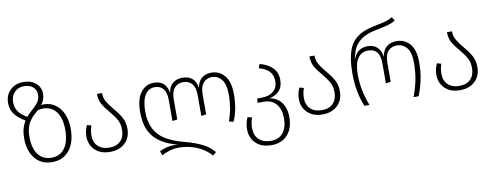

<svg xmlns="http://www.w3.org/2000/svg" viewBox="-73 -1131 4436 1723"><g transform="rotate(-10 2145.5 -269.0)"><path d="M535 -255Q535 -133 478 -61Q421 11 321 11Q221 11 164.5 -59Q108 -129 108 -245Q108 -332 148 -398Q84 -436 52.5 -478.5Q21 -521 21 -579Q21 -651 67.5 -696.5Q114 -742 188 -742Q258 -742 301.5 -704Q345 -666 345 -609Q345 -553 310 -510Q322 -513 335 -513Q393 -513 438.5 -481Q484 -449 509.5 -390.5Q535 -332 535 -255ZM170 -428Q188 -450 214 -473Q263 -516 281 -543.5Q299 -571 299 -609Q299 -652 268.5 -678Q238 -704 188 -704Q135 -704 101 -670Q67 -636 67 -579Q67 -528 93 -492Q119 -456 170 -428ZM485 -255Q485 -360 441.5 -418.5Q398 -477 319 -477Q293 -477 270 -468Q272 -470 242 -443Q198 -404 177.5 -358Q157 -312 157 -246Q157 -144 200 -86.5Q243 -29 321 -29Q399 -29 442 -88Q485 -147 485 -255Z M945 -363Q990 -310 1013 -267.5Q1036 -225 1036 -166Q1036 -86 984 -37.5Q932 11 848 11Q762 11 711.5 -37.5Q661 -86 661 -162Q661 -214 684 -263L723 -252Q707 -210 707 -162Q707 -100 745 -64Q783 -28 848 -28Q915 -28 951 -65.5Q987 -103 987 -167Q987 -220 966.5 -257Q946 -294 905 -343Q863 -392 842 -430Q821 -468 821 -522H867Q867 -478 886 -444.5Q905 -411 945 -363Z M2031 -307Q2031 -164 1984 -62L1944 -73Q1985 -183 1985 -306Q1985 -406 1950 -449Q1915 -492 1861 -492Q1814 -492 1784 -457.5Q1754 -423 1754 -355V-171L1709 -165V-356Q1709 -425 1679.5 -458.5Q1650 -492 1600 -492Q1551 -492 1521 -458Q1491 -424 1491 -355V-171L1446 -165V-355Q1446 -425 1418.5 -458.5Q1391 -492 1343 -492Q1284 -492 1252 -440.5Q1220 -389 1220 -291Q1220 -196 1253 -132.5Q1286 -69 1350 -29Q1414 11 1514 37Q1611 62 1676 94.5Q1741 127 1782 177L1752 204Q1697 141 1619.5 110.5Q1542 80 1462 80Q1417 80 1376 92Q1335 104 1303 123L1289 83Q1317 68 1353.5 59Q1390 50 1430 50Q1448 50 1457 51Q1318 18 1246 -63Q1174 -144 1174 -293Q1174 -410 1219.5 -471Q1265 -532 1340 -532Q1397 -532 1429 -502Q1461 -472 1469 -416Q1476 -471 1510 -501.5Q1544 -532 1600 -532Q1658 -532 1691 -502Q1724 -472 1732 -416Q1739 -470 1774 -501Q1809 -532 1863 -532Q1936 -532 1983.5 -476.5Q2031 -421 2031 -307Z M2485 -15Q2485 84 2431.5 143.5Q2378 203 2286 203Q2195 203 2143.5 153Q2092 103 2092 23Q2092 -31 2116 -83L2155 -72Q2138 -24 2138 23Q2138 89 2178 126.5Q2218 164 2286 164Q2360 164 2398 115.5Q2436 67 2436 -17Q2436 -98 2396 -145.5Q2356 -193 2283 -193H2226L2230 -232H2270Q2337 -232 2377 -264.5Q2417 -297 2417 -359Q2417 -413 2385 -446.5Q2353 -480 2290 -497L2305 -533Q2379 -514 2421 -471Q2463 -428 2463 -361Q2463 -297 2428.5 -261Q2394 -225 2336 -214Q2403 -206 2444 -154.5Q2485 -103 2485 -15Z M2881 -363Q2926 -310 2949 -267.5Q2972 -225 2972 -166Q2972 -86 2920 -37.5Q2868 11 2784 11Q2698 11 2647.5 -37.5Q2597 -86 2597 -162Q2597 -214 2620 -263L2659 -252Q2643 -210 2643 -162Q2643 -100 2681 -64Q2719 -28 2784 -28Q2851 -28 2887 -65.5Q2923 -103 2923 -167Q2923 -220 2902.5 -257Q2882 -294 2841 -343Q2799 -392 2778 -430Q2757 -468 2757 -522H2803Q2803 -478 2822 -444.5Q2841 -411 2881 -363Z M3110 -303Q3110 -454 3150 -541Q3190 -628 3295 -667Q3325 -678 3360 -685.5Q3395 -693 3404 -695Q3455 -705 3487.5 -714.5Q3520 -724 3546 -741L3567 -706Q3537 -688 3504 -678.5Q3471 -669 3421 -659Q3413 -657 3376 -649.5Q3339 -642 3306 -629Q3243 -605 3205 -556.5Q3167 -508 3153 -419Q3172 -475 3205.5 -498.5Q3239 -522 3287 -522Q3341 -522 3373.5 -491Q3406 -460 3414 -403Q3422 -460 3457.5 -491Q3493 -522 3550 -522Q3623 -522 3670.5 -468Q3718 -414 3718 -303Q3718 -212 3702 -138.5Q3686 -65 3660 0H3614Q3642 -75 3656.5 -146.5Q3671 -218 3671 -303Q3671 -400 3635.5 -441.5Q3600 -483 3546 -483Q3496 -483 3466 -450Q3436 -417 3436 -348V-171L3391 -165V-350Q3391 -483 3285 -483Q3222 -483 3189 -433.5Q3156 -384 3156 -287Q3156 -211 3170 -141.5Q3184 -72 3212 0H3166Q3110 -138 3110 -303Z M4134 -363Q4179 -310 4202 -267.5Q4225 -225 4225 -166Q4225 -86 4173 -37.5Q4121 11 4037 11Q3951 11 3900.5 -37.5Q3850 -86 3850 -162Q3850 -214 3873 -263L3912 -252Q3896 -210 3896 -162Q3896 -100 3934 -64Q3972 -28 4037 -28Q4104 -28 4140 -65.5Q4176 -103 4176 -167Q4176 -220 4155.5 -257Q4135 -294 4094 -343Q4052 -392 4031 -430Q4010 -468 4010 -522H4056Q4056 -478 4075 -444.5Q4094 -411 4134 -363Z"/></g></svg>

Font: FiraGO ExtraLight
Style: Regular
Weight: 200
Designer: bBox Type
Foundry: bBox Type GmbH
Version: Version 1.001